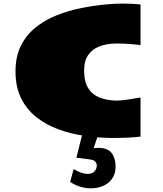

<svg xmlns="http://www.w3.org/2000/svg" viewBox="-20 -734 891 1052"><path d="M603.5 22Q524.9 22 447.3 11Q369.6 0 300.8 -25.1Q231.9 -50.3 178.7 -92.5Q125.5 -134.8 95.2 -196.5Q64.9 -258.3 64.9 -342.8Q64.9 -422.4 93.5 -481.2Q122.1 -540 172.4 -581.3Q222.7 -622.6 288.1 -649.2Q353.5 -675.8 428 -690.4Q502.4 -705.1 578.6 -711.4Q617.7 -714.4 655.8 -714.4Q680.2 -714.4 703.9 -713.1Q727.5 -711.9 750 -709.5V-486.8Q720.7 -490.7 688 -493.2Q655.3 -495.6 619.1 -495.6Q568.4 -495.6 527.8 -481Q487.3 -466.3 464.1 -433.8Q440.9 -401.4 440.9 -346.7Q440.9 -286.1 463.6 -250.5Q486.3 -214.8 526.1 -199.5Q565.9 -184.1 616.2 -182.6Q640.1 -182.6 678 -188Q715.8 -193.4 750 -199.7V14.6Q710.4 19 672.6 20.5Q634.8 22 603.5 22ZM478.5 297.9Q448.7 297.9 418.9 288.8Q389.2 279.8 364.3 262.2L383.8 192.4Q407.2 206.5 426 212.6Q444.8 218.8 460 218.8Q485.4 218.8 497.8 204.8Q510.3 190.9 510.3 173.3Q510.3 161.6 502.4 152.1Q494.6 142.6 476.1 140.1L398.4 129.9L429.2 8.3H516.6L493.2 77.6Q506.3 76.2 518.6 76.2Q570.3 76.2 591.8 104.7Q613.3 133.3 613.3 178.2Q613.3 218.8 594.2 245.4Q575.2 272 544.4 284.9Q513.7 297.9 478.5 297.9Z"/></svg>

Font: Seymour One
Style: Regular
Weight: 400
Designer: Vernon Adams
Foundry: Vernon Adams
Version: Version 1.100; ttfautohint (v1.8.4.7-5d5b);gftools[0.9.33]